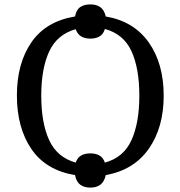

<svg xmlns="http://www.w3.org/2000/svg" viewBox="-20 -794 822 875"><path d="M392 61Q364 61 346 48Q328 35 322 4Q189 -18 123 -115Q57 -212 57 -359Q57 -505 123 -601Q189 -697 322 -719Q328 -750 346 -762Q364 -774 392 -774Q419 -774 437 -761.5Q455 -749 462 -719Q590 -697 658 -600.5Q726 -504 726 -358Q726 -213 658 -116Q590 -19 462 4Q455 35 437 48Q419 61 392 61ZM325 -53Q333 -76 350 -85.5Q367 -95 392 -95Q416 -95 433 -85.5Q450 -76 458 -53Q543 -76 579 -155Q615 -234 615 -358Q615 -483 579 -561Q543 -639 458 -662Q451 -638 433.5 -628Q416 -618 392 -618Q367 -618 350 -628Q333 -638 325 -661Q240 -637 204 -559Q168 -481 168 -358Q168 -234 204 -155.5Q240 -77 325 -53Z"/></svg>

Font: NotoSerif-Regular
Style: Regular
Weight: 400
Designer: Monotype Design Team
Foundry: Monotype Imaging Inc.
Version: Version 2.007; ttfautohint (v1.8) -l 8 -r 50 -G 200 -x 14 -D